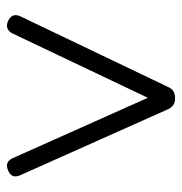

<svg xmlns="http://www.w3.org/2000/svg" viewBox="-6 -506 513 540"><g transform="rotate(-90 250.0 -236.5)"><path d="M275 -20Q269.5 -8 261.5 -4Q253.5 0 243 0Q221 0 212 -20.5L26.5 -436Q16 -460.5 41 -470Q64.5 -480 75 -456L260 -42H228L425 -456.5Q430.5 -468 439.5 -471.5Q448.5 -475 460 -470Q484.5 -459 473.5 -435Z"/></g></svg>

Font: Jura Light
Style: Regular
Weight: 400
Version: Version 5.106